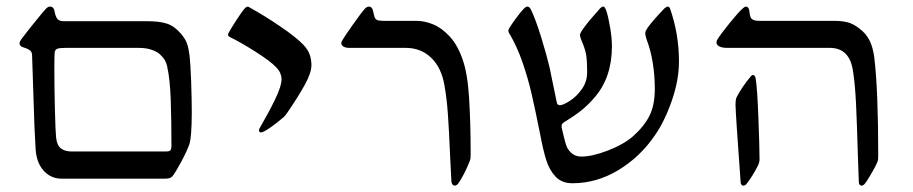

<svg xmlns="http://www.w3.org/2000/svg" viewBox="-20 -548 2805 590"><path d="M78.6 -377.9Q78.1 -388.7 72.3 -393.1Q66.4 -397.5 59.3 -399.9Q52.2 -402.3 49.3 -403.3Q40 -407.2 40 -414.1Q40 -419.4 44.4 -425.8Q59.1 -445.8 84.7 -477.5Q110.4 -509.3 120.1 -520Q127 -527.8 133.8 -527.8Q138.7 -527.8 142.3 -524.7Q146 -521.5 147 -516.1Q150.4 -497.1 156.2 -490Q162.1 -482.9 175.3 -482.9H430.7Q470.2 -482.9 493.2 -475.3Q516.1 -467.8 536.1 -444.3Q549.8 -428.2 554.7 -414.1Q559.6 -399.9 562.5 -377.4Q565.4 -351.6 567.4 -297.4Q569.3 -243.2 569.3 -203.6Q569.3 -128.9 562 -105Q553.7 -82 536.6 -50.3Q519.5 -18.6 510.3 -6.8Q506.3 -2.4 501.2 -0.7Q496.1 1 486.8 1H169.4Q136.2 1 114 -23.7Q91.8 -48.3 89.4 -90.8Q85.4 -154.8 83.5 -229.5ZM489.3 -82.5Q500.5 -82.5 503.7 -86.2Q506.8 -89.8 506.8 -101.6Q506.8 -181.2 504.6 -242.9Q502.4 -304.7 493.7 -343.8Q491.2 -355.5 486.6 -363.3Q481.9 -371.1 471.7 -380.9Q463.4 -388.7 446.5 -394.8Q429.7 -400.9 405.8 -400.9H182.1Q162.1 -400.9 155.3 -397.9Q148.4 -395 147.9 -384.8Q147 -375.5 147 -338.9Q147 -281.7 148.7 -212.6Q150.4 -143.6 152.3 -126Q154.8 -101.6 167.2 -92Q179.7 -82.5 199.7 -82.5Z M827.6 -342.3Q811 -359.9 765.4 -388.9Q719.7 -418 686.5 -434.1Q680.7 -437 680.7 -440.9Q680.7 -443.4 682.6 -447.3Q688 -457.5 706.8 -486.8Q725.6 -516.1 734.4 -524.4Q737.8 -527.8 741.7 -527.8Q742.7 -527.8 745.6 -525.9Q792.5 -500 841.3 -466.8Q890.1 -433.6 912.1 -410.6Q926.8 -395 931.9 -379.6Q937 -364.3 937 -348.1Q937 -324.7 917.7 -289.3Q898.4 -253.9 863.8 -203.1Q856.4 -191.9 851.8 -188.2Q847.2 -184.6 846.2 -183.6Q834.5 -172.9 812 -157Q789.6 -141.1 781.7 -141.1Q775.9 -141.1 775.9 -147.9Q775.9 -151.9 779.3 -156.7Q805.2 -201.2 825.2 -242.2Q845.2 -283.2 845.2 -305.7Q845.2 -313.5 841.3 -323Q837.4 -332.5 827.6 -342.3Z M1226.6 -400.9H1052.2Q1042 -400.9 1035.4 -405Q1028.8 -409.2 1028.8 -415.5Q1028.8 -419.9 1031.7 -423.3Q1036.6 -433.1 1063.7 -471.4Q1090.8 -509.8 1101.6 -521.5Q1103.5 -523.9 1107.2 -525.9Q1110.8 -527.8 1113.8 -527.8Q1122.6 -527.8 1126 -516.1Q1127 -512.7 1129.4 -501.2Q1131.8 -489.7 1138.2 -486.8Q1144.5 -483.9 1158.2 -483.9H1259.8Q1284.7 -483.9 1311 -473.1Q1337.4 -462.4 1361.8 -436Q1386.2 -409.7 1401.4 -365.7Q1417 -322.3 1421.6 -245.4Q1426.3 -168.5 1426.3 -73.7Q1426.3 -67.4 1425.8 -62.5Q1425.3 -57.6 1423.3 -52.7Q1406.2 -9.8 1387.7 16.6Q1382.3 22.5 1377 22.5Q1373.5 22.5 1370.8 19.3Q1368.2 16.1 1367.2 10.7Q1366.2 -0.5 1362.8 -75.7Q1359.9 -147 1356.4 -196.3Q1353 -245.6 1345.7 -286.1Q1336.4 -340.3 1304.9 -370.6Q1273.4 -400.9 1226.6 -400.9Z M1639.2 -138.7Q1624.5 -212.4 1613.3 -260.7Q1602.1 -309.1 1585.2 -357.7Q1568.4 -406.2 1544.4 -446.3Q1542 -451.2 1542 -453.1Q1542 -455.1 1544.4 -460.9Q1551.3 -472.2 1565.9 -492.2Q1580.6 -512.2 1589.8 -521.5Q1592.8 -524.4 1595.5 -526.1Q1598.1 -527.8 1600.6 -527.8Q1604.5 -527.8 1606.9 -525.1Q1609.4 -522.5 1611.8 -518.1Q1626.5 -487.3 1643.6 -431.6Q1660.6 -376 1668.9 -340.3L1691.4 -231Q1692.4 -228.5 1694.6 -226.6Q1696.8 -224.6 1700.2 -224.6Q1710 -224.6 1730.7 -237.8Q1751.5 -251 1767.8 -273.9Q1784.2 -296.9 1784.2 -325.7Q1784.2 -362.8 1781 -380.9Q1777.8 -398.9 1765.6 -426.8Q1764.6 -430.2 1763.4 -433.8Q1762.2 -437.5 1762.2 -439.5Q1762.2 -444.8 1766.6 -451.7Q1780.8 -473.1 1801.3 -496.3Q1821.8 -519.5 1824.2 -522.5Q1829.6 -527.8 1833.5 -527.8Q1836.9 -527.8 1838.9 -524.7Q1840.8 -521.5 1842.8 -516.1Q1849.1 -497.6 1854.7 -464.6Q1860.4 -431.6 1860.4 -405.8Q1860.4 -309.6 1806.6 -248Q1786.6 -224.6 1764.2 -207Q1741.7 -189.5 1713.4 -172.4Q1705.6 -168 1705.6 -160.2Q1705.6 -156.2 1707.5 -149.4Q1712.9 -125.5 1717.3 -109.9Q1721.7 -94.2 1726.6 -88.4Q1741.2 -66.9 1766.6 -66.9Q1799.8 -66.9 1847.9 -85.4Q1896 -104 1924.3 -128.4Q1959 -159.2 1975.6 -191.9Q1992.2 -224.6 1992.2 -274.9Q1992.2 -316.4 1985.8 -355.2Q1979.5 -394 1967.8 -424.3Q1967.3 -426.3 1965.1 -433.3Q1962.9 -440.4 1962.9 -445.3Q1962.9 -450.2 1964.8 -454.1Q1966.8 -458 1971.2 -464.4Q1986.8 -485.8 2022 -522.5Q2028.3 -527.8 2032.2 -527.8Q2034.7 -527.8 2036.9 -525.4Q2039.1 -522.9 2039.6 -520Q2066.4 -442.4 2066.4 -358.9Q2066.4 -301.8 2044.4 -238.5Q2022.5 -175.3 1992.2 -131.8Q1946.8 -65.4 1879.9 -25.1Q1813 15.1 1739.3 15.1Q1706.5 15.1 1687.5 -4.9Q1668.5 -24.9 1658.7 -55.7Q1648.9 -86.4 1639.2 -138.7Z M2529.8 -400.9H2214.8Q2198.7 -400.9 2190.2 -405.5Q2181.6 -410.2 2181.6 -417.5Q2181.6 -422.9 2185.1 -427.7Q2196.3 -445.3 2222.4 -477.5Q2248.5 -509.8 2262.7 -522.5Q2269 -527.8 2272 -527.8Q2279.8 -527.8 2282.2 -517.1Q2282.7 -514.2 2283.4 -508.1Q2284.2 -502 2285.9 -496.8Q2287.6 -491.7 2291 -489.3Q2294.9 -485.8 2301.3 -484.9Q2307.6 -483.9 2316.4 -483.9H2544.9Q2566.4 -483.9 2583.7 -479.7Q2601.1 -475.6 2620.1 -460.9Q2642.1 -444.8 2652.8 -422.1Q2663.6 -399.4 2667 -367.7Q2678.7 -270 2678.7 -69.3Q2678.7 -62 2678.2 -58.1Q2677.7 -54.2 2675.3 -48.3Q2670.9 -37.1 2656.2 -12.2Q2641.6 12.7 2635.3 19Q2631.8 22.5 2627.9 22.5Q2624 22.5 2621.6 19.5Q2619.1 16.6 2619.1 12.2L2616.2 -70.3Q2613.3 -171.4 2610.4 -231.2Q2607.4 -291 2601.1 -330.1Q2590.8 -400.9 2529.8 -400.9ZM2243.7 -249.5Q2250.5 -263.2 2262.7 -281.2Q2274.9 -299.3 2288.6 -314.9Q2291 -317.4 2293.5 -317.4Q2300.8 -317.4 2302.2 -306.2Q2307.1 -276.9 2310.5 -185.8Q2314 -94.7 2314 -58.6Q2314 -49.8 2309.6 -40Q2292 -5.4 2274.4 16.6Q2272 20 2269.5 21.2Q2267.1 22.5 2263.7 22.5Q2260.7 22.5 2258.5 19.8Q2256.3 17.1 2255.9 12.2Q2240.2 -204.1 2240.2 -225.6Q2240.2 -242.7 2243.7 -249.5Z"/></svg>

Font: David Libre
Style: Regular
Weight: 400
Version: Version 1.000